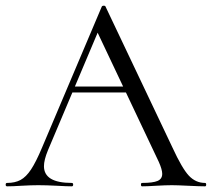

<svg xmlns="http://www.w3.org/2000/svg" viewBox="-24 -657 747 677"><path d="M228 -352H434L441 -331H213ZM699 0Q680 0 640 -2Q600 -4 582 -4Q560 -4 526 -2Q494 0 477 0Q473 0 473 -6Q473 -12 477 -12Q515 -12 531.5 -19Q548 -26 548 -44Q548 -59 536 -86L314 -555L339 -586L145 -127Q131 -93 131 -71Q131 -12 229 -12Q234 -12 234 -6Q234 0 229 0Q211 0 177 -2Q139 -4 111 -4Q85 -4 51 -2Q21 0 1 0Q-4 0 -4 -6Q-4 -12 1 -12Q29 -12 48.5 -22.5Q68 -33 85.5 -59.5Q103 -86 124 -136L335 -634Q337 -637 342 -637Q347 -637 348 -634L584 -137Q618 -63 642 -37.5Q666 -12 699 -12Q703 -12 703 -6Q703 0 699 0Z"/></svg>

Font: Cormorant Unicase
Style: Regular
Weight: 400
Designer: Christian Thalmann (Catharsis Fonts)
Foundry: Catharsis Fonts
Version: Version 4.000